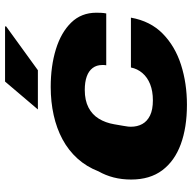

<svg xmlns="http://www.w3.org/2000/svg" viewBox="-20 -746 777 778"><g transform="rotate(-90 369.0 -356.5)"><path d="M334 12Q242 12 174 -13Q106 -38 68.5 -88Q31 -138 31 -214Q31 -252 39.5 -285Q48 -318 64 -346Q83 -395 116 -431.5Q149 -468 193.5 -492Q238 -516 292 -528Q346 -540 406 -540Q491 -540 559 -519Q627 -498 667 -457Q707 -416 707 -355Q707 -346 706.5 -335.5Q706 -325 704 -315H494Q495 -319 495 -323.5Q495 -328 495 -332Q495 -354 483 -370Q471 -386 448.5 -394Q426 -402 394 -402Q352 -402 323 -387Q294 -372 277.5 -345Q261 -318 255 -283Q251 -259 248.5 -245.5Q246 -232 245.5 -226Q245 -220 245 -215Q245 -189 256 -169Q267 -149 290.5 -137.5Q314 -126 352 -126Q389 -126 417 -137Q445 -148 462.5 -168.5Q480 -189 485 -215H687Q673 -136 622 -86Q571 -36 496 -12Q421 12 334 12ZM315 -592 428 -725H651L652 -721L474 -592Z"/></g></svg>

Font: Archivo SemiExpanded Black
Style: Italic
Weight: 900
Width: 6
Italic angle: -10°
Designer: Hector Gatti
Foundry: Omnibus-Type
Version: Version 2.001